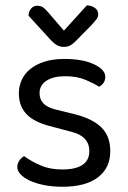

<svg xmlns="http://www.w3.org/2000/svg" viewBox="-20 -700 487 733"><path d="M401 -123Q401 -59 354 -23Q307 13 218 13Q180 13 148 6.5Q116 0 93.5 -10.5Q71 -21 58.5 -34.5Q46 -48 46 -62Q46 -74 52.5 -85Q59 -96 72 -104Q99 -84 135 -68.5Q171 -53 217 -53Q321 -53 321 -123Q321 -180 252 -197L169 -219Q108 -235 80 -265.5Q52 -296 52 -344Q52 -370 62.5 -394Q73 -418 95 -436Q117 -454 149.5 -464.5Q182 -475 226 -475Q296 -475 339 -454.5Q382 -434 382 -407Q382 -394 375.5 -384Q369 -374 358 -369Q340 -381 307 -395Q274 -409 229 -409Q184 -409 157.5 -392Q131 -375 131 -344Q131 -321 146 -305Q161 -289 196 -281L265 -264Q333 -247 367 -213.5Q401 -180 401 -123ZM224 -583 312 -680Q332 -678 343.5 -669Q355 -660 355 -646Q355 -635 348 -626Q341 -617 330 -605L267 -541Q257 -531 247 -526Q237 -521 223 -521Q209 -521 197.5 -527.5Q186 -534 174 -547L89 -640Q89 -655 98 -666.5Q107 -678 122 -678Q135 -678 143.5 -672.5Q152 -667 163 -654Z"/></svg>

Font: Baloo Bhai 2
Style: Regular
Weight: 400
Designer: Supriya Tembe, Noopur Datye and Ek Type
Foundry: Ek Type
Version: Version 1.640;PS 1.000;hotconv 16.6.51;makeotf.lib2.5.65220;